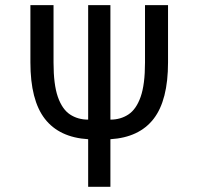

<svg xmlns="http://www.w3.org/2000/svg" viewBox="-20 -717 763 737"><path d="M403.8 0H318.4V-182.6Q207.5 -189.5 152.1 -261Q96.7 -332.5 96.7 -477.5V-697.3H185.5V-476.6Q185.5 -392.6 202.1 -345Q218.8 -297.4 248.8 -277.6Q278.8 -257.8 318.4 -257.8V-697.3H403.8V-257.8Q442.9 -257.8 472.9 -277.6Q502.9 -297.4 519.8 -345Q536.6 -392.6 536.6 -476.6V-697.3H625V-477.5Q625 -332.5 569.8 -261Q514.6 -189.5 403.8 -182.6Z"/></svg>

Font: Lunasima
Style: Regular
Weight: 400
Designer: The DocRepair Project, Monotype Design Team
Foundry: Google
Version: Version 2.009